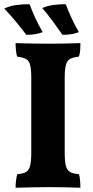

<svg xmlns="http://www.w3.org/2000/svg" viewBox="-33 -882 439 905"><path d="M114.4 -514.2Q114.4 -554.4 109.3 -575Q104.2 -595.6 89.8 -603.7Q75.4 -611.8 47.8 -615Q44.2 -627.2 42.3 -644.8Q40.4 -662.4 40.4 -679Q57.2 -678 85.3 -677.5Q113.4 -677 143.4 -676.5Q173.4 -676 196.2 -676Q219 -676 246.4 -676.5Q273.8 -677 299.9 -677.5Q326 -678 346 -679Q346 -661.8 345 -645.7Q344 -629.6 338.6 -615Q311.6 -612.4 297.2 -604.3Q282.8 -596.2 277.4 -575.3Q272 -554.4 272 -514.2V-163Q272 -122.2 277.4 -100.7Q282.8 -79.2 297.5 -71.1Q312.2 -63 339.2 -61Q342.8 -50 344.4 -31.8Q346 -13.6 346 3Q320.8 2 282.9 1Q245 0 202.2 0Q159.4 0 115.6 1Q71.8 2 40.4 3Q40.4 -13 42.6 -31.2Q44.8 -49.4 48.4 -61Q75.4 -63 89.5 -71.1Q103.6 -79.2 109 -100.7Q114.4 -122.2 114.4 -163ZM91.2 -717.8Q65.6 -751.2 40.7 -781.4Q15.8 -811.6 -12.8 -841.6Q10.8 -853.6 43.4 -858.2Q76 -862.8 106.6 -862Q117.2 -832.4 133.6 -796.9Q150 -761.4 168.4 -730.6Q151.6 -724.2 133.3 -721Q115 -717.8 91.2 -717.8ZM261.6 -717.8Q237.8 -751.8 214.9 -782.9Q192 -814 166.2 -844Q188 -854.2 218.6 -858.5Q249.2 -862.8 277 -862Q288 -832.4 304.2 -796.9Q320.4 -761.4 338.8 -730.6Q322 -724.2 303.7 -721Q285.4 -717.8 261.6 -717.8Z"/></svg>

Font: Vollkorn
Style: Regular
Weight: 400
Designer: Friedrich Althausen
Foundry: Friedrich Althausen
Version: Version 4.104